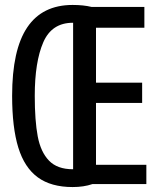

<svg xmlns="http://www.w3.org/2000/svg" viewBox="-20 -744 640 776"><path d="M29 -357Q29 -542.5 90 -633.2Q151 -724 273.5 -724Q317.5 -724 350 -716H563.5V-632H368V-410H554.5V-328H368V-78H571.5V0H353.5Q318.5 12 273.5 12Q186.5 12 132.8 -27.2Q79 -66.5 54 -147.5Q29 -228.5 29 -357ZM274.5 -60H275.5V-652H274.5Q189 -652 154.8 -572.8Q120.5 -493.5 120.5 -357Q120.5 -256 132.5 -192.8Q144.5 -129.5 178 -94.8Q211.5 -60 274.5 -60Z"/></svg>

Font: JuliaMono Latin
Style: Regular
Weight: 400
Monospace: yes
Designer: cormullion
Foundry: corm
Version: Version 0.049; ttfautohint (v1.8.4)